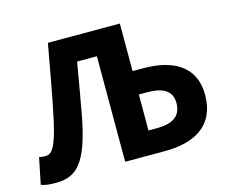

<svg xmlns="http://www.w3.org/2000/svg" viewBox="-95 -784 1109 928"><g transform="rotate(-15 460.0 -320.0)"><path d="M79 12C183 12 239 -47 281 -266C297 -351 311 -436 327 -528H426V0H625C770 0 883 -56 883 -213C883 -357 775 -414 628 -414H574V-652H214C191 -526 170 -403 144 -282C113 -142 90 -126 58 -126C46 -126 38 -128 30 -130L3 2C24 10 45 12 79 12ZM574 -117V-297H616C698 -297 739 -269 739 -211C739 -144 694 -117 616 -117Z"/></g></svg>

Font: Giro Sans Regular
Style: Bold
Weight: 700
Designer: Paul D. Hunt
Foundry: Adobe Systems Incorporated
Version: Version 1.000;PS 1.0;hotconv 1.0.88;makeotf.lib2.5.647800